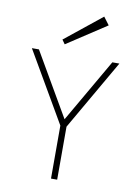

<svg xmlns="http://www.w3.org/2000/svg" viewBox="-101 -1009 767 1074"><g transform="rotate(10 282.5 -472.0)"><path d="M266 0V-301L34 -700H74L283 -340L491 -700H531L301 -301V0ZM211 -753 194 -777 402 -944 435 -900Z"/></g></svg>

Font: Zen Kaku Gothic Antique Light
Style: Regular
Weight: 300
Designer: Yoshimichi Ohira
Foundry: Positype
Version: Version 1.001